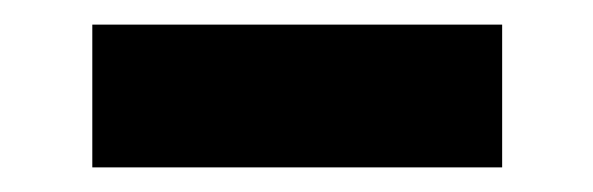

<svg xmlns="http://www.w3.org/2000/svg" viewBox="-20 -707 482 156"><path d="M388 -687V-571H55V-687Z"/></svg>

Font: Montserrat Subrayada
Style: Bold
Weight: 700
Version: Version 2.001